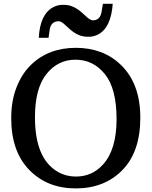

<svg xmlns="http://www.w3.org/2000/svg" viewBox="-20 -998 811 1027"><path d="M40 0ZM40 -366.2Q40 -459 68.4 -531Q96.7 -603 144.5 -649.9Q238.8 -742.2 385.3 -742.2Q531.7 -742.2 626 -651.4Q730.5 -551.3 730.5 -368.7Q730.5 -186 634.5 -88.1Q538.6 9.8 385.3 9.8Q232.4 9.8 136.2 -89.4Q40 -188.5 40 -366.2ZM386.7 -53.7Q472.2 -53.7 530.3 -117.2Q603.5 -197.3 603.5 -360.8Q603.5 -524.4 541 -601.6Q478.5 -678.7 383.8 -678.7Q289.6 -678.7 228.3 -601.8Q167 -524.9 167 -371.1Q167 -149.9 288.1 -79.6Q332.5 -53.7 386.7 -53.7ZM505.4 -814Q481.4 -801.3 454.6 -801.3Q427.7 -801.3 410.2 -807.4Q392.6 -813.5 378.4 -822.8Q364.3 -832 352.5 -842.8Q340.8 -853.5 323.7 -868.9Q306.6 -884.3 293.9 -884.3Q253.9 -884.3 246.1 -841.3L239.7 -795.9H187.5Q193.8 -921.9 264.6 -959.5Q288.6 -972.2 315.7 -972.2Q342.8 -972.2 360.1 -966.1Q377.4 -960 391.8 -950.7Q406.2 -941.4 418 -930.7Q429.7 -919.9 447 -904.5Q464.4 -889.2 477.1 -889.2Q514.2 -889.2 522.9 -932.1L530.3 -977.5H583Q573.7 -850.1 505.4 -814Z"/></svg>

Font: Arbutus Slab
Style: Regular
Weight: 400
Designer: Karolina Lach
Foundry: Karolina Lach
Version: Version 1.001; ttfautohint (v0.92) -l 10 -r 16 -G 200 -x 7 -